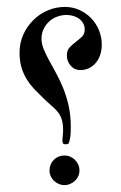

<svg xmlns="http://www.w3.org/2000/svg" viewBox="-20 -496 346 551"><path d="M272 -368.2Q272 -350.6 267.1 -337.2Q262.2 -323.7 253.7 -314.2Q245.1 -304.7 234.1 -299.8Q223.1 -294.9 210.9 -294.9Q193.8 -294.9 182.9 -307.4Q171.9 -319.8 171.9 -336.9Q171.9 -351.6 179.9 -360.1Q188 -368.7 197.5 -375.7Q207 -382.8 215.1 -390.6Q223.1 -398.4 223.1 -411.1Q223.1 -421.4 218.5 -429.4Q213.9 -437.5 206.5 -442.6Q199.2 -447.8 189.9 -450.4Q180.7 -453.1 170.9 -453.1Q157.2 -453.1 144 -448.2Q130.9 -443.4 121.1 -434.3Q111.3 -425.3 105.2 -412.8Q99.1 -400.4 99.1 -384.8Q99.1 -370.6 105.2 -355.5Q111.3 -340.3 120.8 -323Q130.4 -305.7 141.1 -285.9Q151.9 -266.1 161.4 -242.9Q170.9 -219.7 177 -192.4Q183.1 -165 183.1 -132.8Q183.1 -117.2 182.4 -108.9Q181.6 -100.6 179.2 -90.8Q177.2 -84 175.3 -83Q173.3 -82 168 -82Q162.1 -82 160.6 -85Q159.2 -87.9 159.2 -91.8Q159.2 -94.2 159.4 -98.6Q159.7 -103 160.2 -107.4Q160.6 -111.8 160.9 -115.7Q161.1 -119.6 161.1 -121.1Q161.1 -139.6 157.7 -151.4Q154.3 -163.1 147.9 -171.9Q141.6 -180.7 132.3 -188.7Q123 -196.8 110.8 -208Q95.7 -222.7 82 -236.6Q68.4 -250.5 58.1 -266.4Q47.9 -282.2 42 -301.3Q36.1 -320.3 36.1 -345.2Q36.1 -372.1 46.6 -396Q57.1 -419.9 75 -437.7Q92.8 -455.6 116.2 -465.8Q139.6 -476.1 166 -476.1Q189.5 -476.1 208.7 -467Q228 -458 242.2 -443.1Q256.3 -428.2 264.2 -408.7Q272 -389.2 272 -368.2ZM208 -6.8Q208 2 204.6 9.5Q201.2 17.1 195.3 22.7Q189.5 28.3 181.6 31.7Q173.8 35.2 165 35.2Q156.2 35.2 148.4 31.7Q140.6 28.3 134.8 22.7Q128.9 17.1 125.5 9.5Q122.1 2 122.1 -6.8Q122.1 -24.9 134.5 -37.4Q147 -49.8 165 -49.8Q173.8 -49.8 181.6 -46.4Q189.5 -43 195.3 -37.1Q201.2 -31.2 204.6 -23.4Q208 -15.6 208 -6.8Z"/></svg>

Font: Scheherazade Urdu
Style: Regular
Weight: 400
Designer: SIL International
Foundry: SIL International
Version: Version 1.005 (build 117/117)